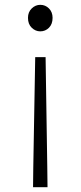

<svg xmlns="http://www.w3.org/2000/svg" viewBox="-20 -567 335 796"><path d="M117 209 118 125 126 -330H169L176 125L177 209ZM147 -437Q127 -437 111.5 -452Q96 -467 96 -493Q96 -517 111.5 -532Q127 -547 147 -547Q168 -547 183 -532Q198 -517 198 -493Q198 -467 183 -452Q168 -437 147 -437Z"/></svg>

Font: Noto Sans SC Thin Light
Style: Regular
Weight: 300
Version: Version 2.004-H2;hotconv 1.0.118;makeotfexe 2.5.65603